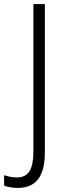

<svg xmlns="http://www.w3.org/2000/svg" viewBox="-79 -734 318 937"><path d="M7 183C96 183 140 128 140 9V-714H84V5C84 91 61 132 3 132C-20 132 -41 127 -59 121V172C-41 179 -19 183 7 183Z"/></svg>

Font: Noto Sans Arabic Cond Light
Style: Regular
Weight: 300
Width: 3
Designer: Monotype Design Team, Nadine Chahine, Nizar Qandah and Khaled Hosny
Foundry: Monotype Imaging Inc.
Version: Version 2.012